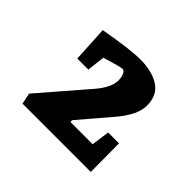

<svg xmlns="http://www.w3.org/2000/svg" viewBox="-94 -833 588 588"><g transform="rotate(45 200.5 -538.5)"><path d="M352.1 -485.8 353 -362.8H57.1L49.8 -398.9L176.8 -545.9Q214.8 -588.4 214.8 -620.1Q214.8 -634.3 210.4 -644.5Q206.1 -654.8 198.2 -654.8Q189.5 -654.8 132.8 -637.2L126 -579.1H78.1L71.8 -695.8Q172.4 -713.9 216.8 -713.9Q267.1 -713.9 299.1 -693.6Q331.1 -673.3 331.1 -627.9Q331.1 -587.9 288.1 -537.1L200.2 -434.1L201.2 -426.8H296.9L305.2 -485.8Z"/></g></svg>

Font: Grenze SemiBold
Style: Regular
Weight: 600
Designer: Renata Polastri
Foundry: Omnibus-Type
Version: Version 1.002;PS 001.002;hotconv 1.0.88;makeotf.lib2.5.64775